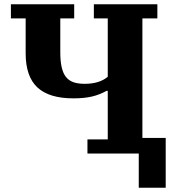

<svg xmlns="http://www.w3.org/2000/svg" viewBox="-20 -718 814 898"><path d="M629 0H389V-66H484V-293H478Q446 -275 410 -266.5Q374 -258 323 -258Q210 -258 155 -309Q100 -360 100 -469V-632H31V-698H327V-632H262V-473Q262 -432 268.5 -403.5Q275 -375 288.5 -358Q302 -341 323.5 -333.5Q345 -326 376 -326Q445 -326 484 -359V-632H419V-698H716V-632H646V-73H755V160H629Z"/></svg>

Font: IBM Plex Serif
Style: Bold
Weight: 700
Designer: Mike Abbink, Paul van der Laan, Pieter van Rosmalen
Foundry: Bold Monday
Version: Version 2.008